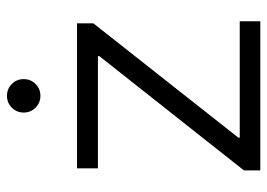

<svg xmlns="http://www.w3.org/2000/svg" viewBox="-128 -639 767 551"><g transform="rotate(-90 255.5 -363.5)"><path d="M470 -59V0H42V-47L370 -462V-466H48V-526H464V-479L136 -63V-59ZM208 -679Q208 -699 222 -713Q236 -727 256 -727Q276 -727 290 -713Q304 -699 304 -679Q304 -659 290 -645Q276 -631 256 -631Q236 -631 222 -645Q208 -659 208 -679Z"/></g></svg>

Font: CMG Sans
Style: Regular
Weight: 400
Designer: Julieta Ulanovsky
Foundry: Julieta Ulanovsky
Version: Version 7.200